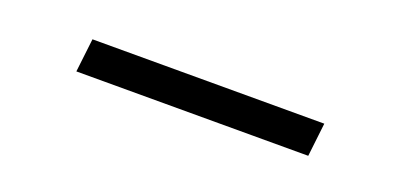

<svg xmlns="http://www.w3.org/2000/svg" viewBox="-17 -502 652 318"><g transform="rotate(20 309.0 -342.5)"><path d="M107.4 -313 114.3 -372.1H522.9L516.1 -313Z"/></g></svg>

Font: HaufeMerriweatherSansLt
Style: Italic
Weight: 300
Designer: Eben Sorkin ( eben@eyebytes.com )
Foundry: Eben Sorkin
Version: Version 1.56